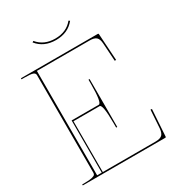

<svg xmlns="http://www.w3.org/2000/svg" viewBox="-213 -1049 1082 1179"><g transform="rotate(-30 327.5 -460.0)"><path d="M330.1 -865.2Q410.2 -865.2 454.6 -920.4L462.9 -914.6Q415.5 -855 330.1 -855Q244.6 -855 196.8 -914.6L205.6 -920.4Q251 -865.2 330.1 -865.2ZM24.9 0V-7.3H44.9Q77.1 -7.3 94.5 -11.7Q111.8 -16.1 116 -21.5Q120.1 -26.9 120.1 -35.6V-727.5Q120.1 -740.7 105.5 -746.6Q90.8 -752.4 44.9 -752.4H24.9V-759.8H569.8Q575.2 -759.8 575.2 -755.4L587.4 -565.4L577.6 -564.5L569.3 -691.4Q567.4 -724.1 553.2 -737.1Q539.1 -750 505.9 -750H132.3V-9.8H165V-379.9H357.4Q379.9 -379.9 379.9 -515.1V-544.9H387.7V-205.1H379.9V-234.9Q379.9 -370.1 357.4 -370.1H172.4V-9.8H545.9Q579.6 -9.8 593.3 -22.9Q606.9 -36.1 609.4 -68.4L617.7 -195.3L627.4 -194.3L615.2 -4.4Q615.2 0 609.9 0Z"/></g></svg>

Font: ZnikomitNo25
Style: Regular
Weight: 100
Designer: gluk
Foundry: gluk
Version: Version 0.56